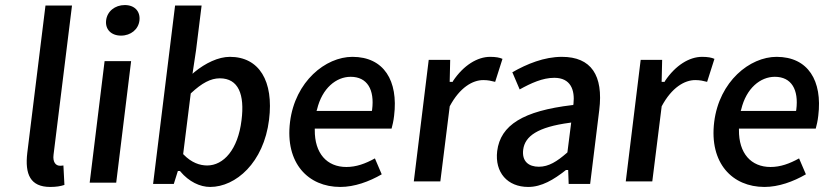

<svg xmlns="http://www.w3.org/2000/svg" viewBox="-20 -728 3263 760"><path d="M179 12C203 12 220 9 235 4L231 -73C226 -72 221 -72 217 -72C201 -72 188 -86 192 -116L265 -706H160L88 -123C78 -38 100 12 179 12Z M532 -647C536 -683 513 -708 474 -708C435 -708 404 -683 400 -647C396 -612 420 -587 459 -587C498 -587 528 -612 532 -647ZM440 -5 499 -486H394L335 -5Z M668 0 684 -51H693L694 -49C728 -9 771 12 812 12C913 12 1024 -84 1045 -254C1064 -407 1006 -503 890 -503C844 -503 793 -478 750 -443L742 -436L756 -529L778 -706H673L586 0ZM705 -118 735 -358 737 -360C779 -399 814 -418 850 -418C924 -418 949 -354 936 -252C922 -136 865 -73 800 -73C771 -73 738 -84 707 -116Z M1327 12C1383 12 1441 -9 1491 -38L1464 -101C1426 -80 1390 -67 1351 -67C1274 -67 1225 -121 1226 -214V-219H1530C1533 -230 1538 -250 1540 -270C1557 -408 1500 -503 1375 -503C1269 -503 1148 -406 1128 -245C1108 -82 1200 12 1327 12ZM1235 -295C1255 -379 1311 -424 1368 -424C1434 -424 1463 -373 1453 -294L1452 -289H1233Z M1723 -10 1760 -306V-307C1800 -382 1851 -411 1893 -411C1912 -411 1924 -408 1940 -404L1969 -495C1958 -500 1943 -503 1920 -503C1870 -503 1815 -470 1773 -407L1772 -404H1760L1762 -491H1677L1618 -10Z M2071 12C2124 12 2172 -17 2219 -54L2220 -55H2229L2231 0H2316L2352 -292C2369 -430 2320 -503 2204 -503C2134 -503 2066 -475 2008 -442L2037 -374C2082 -399 2128 -420 2174 -420C2239 -420 2256 -372 2250 -317L2249 -312H2245C2051 -289 1961 -233 1948 -130C1938 -45 1989 12 2071 12ZM2235 -242 2241 -243 2226 -125 2224 -123C2185 -89 2152 -68 2113 -68C2073 -68 2045 -89 2051 -136C2058 -189 2108 -225 2235 -242Z M2562 -10 2599 -306V-307C2639 -382 2690 -411 2732 -411C2751 -411 2763 -408 2779 -404L2808 -495C2797 -500 2782 -503 2759 -503C2709 -503 2654 -470 2612 -407L2611 -404H2599L2601 -491H2516L2457 -10Z M3006 12C3062 12 3120 -9 3170 -38L3143 -101C3105 -80 3069 -67 3030 -67C2953 -67 2904 -121 2905 -214V-219H3209C3212 -230 3217 -250 3219 -270C3236 -408 3179 -503 3054 -503C2948 -503 2827 -406 2807 -245C2787 -82 2879 12 3006 12ZM2914 -295C2934 -379 2990 -424 3047 -424C3113 -424 3142 -373 3132 -294L3131 -289H2912Z"/></svg>

Font: Falling Sky
Style: LightObl
Weight: 400
Designer: Paul D. Hunt
Foundry: Adobe Systems Incorporated
Version: Version 1.02